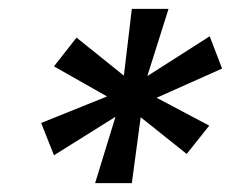

<svg xmlns="http://www.w3.org/2000/svg" viewBox="-20 -708 522 434"><path d="M195 -294 241 -444 102 -357 73 -430 222 -490 102 -558 153 -623 260 -537 278 -688H361L313 -536L454 -626L482 -553L334 -487L453 -424L402 -360L298 -443L278 -294Z"/></svg>

Font: Saira Expanded
Style: Bold Italic
Weight: 700
Width: 7
Italic angle: -12°
Designer: Hector Gatti with collaboration of the Omnibus-Type team
Foundry: Omnibus-Type
Version: Version 1.101